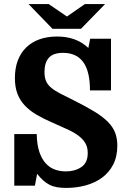

<svg xmlns="http://www.w3.org/2000/svg" viewBox="-20 -910 633 941"><path d="M305 11Q355 11 400.5 -1.5Q446 -14 480.5 -39.5Q515 -65 535 -104Q555 -143 555 -197Q555 -231 544.5 -259Q534 -287 509 -312.5Q484 -338 443 -363Q402 -388 342 -418Q303 -437 276 -451Q249 -465 231.5 -479.5Q214 -494 206 -512Q198 -530 198 -557Q198 -603 219.5 -627Q241 -651 289 -651Q355 -651 388 -605.5Q421 -560 421 -467H524V-720H422L413 -675Q354 -731 260 -731Q212 -731 174 -717.5Q136 -704 109 -678Q82 -652 67.5 -614Q53 -576 53 -527Q53 -483 65.5 -450.5Q78 -418 101.5 -393Q125 -368 159 -348Q193 -328 237 -309Q274 -292 306 -278Q338 -264 361 -247.5Q384 -231 397 -210.5Q410 -190 410 -160Q410 -112 378.5 -91Q347 -70 303 -70Q274 -70 249 -79Q224 -88 204.5 -109Q185 -130 173 -165Q161 -200 160 -253H50V0H151L162 -58Q177 -39 191.5 -26Q206 -13 222.5 -4.5Q239 4 259 7.5Q279 11 305 11ZM377 -769 495 -890H396L308 -829L219 -890H120L237 -769Z"/></svg>

Font: GradeGX
Style: Regular
Weight: 100
Width: 1
Designer: Adam Twardoch
Foundry: Adam Twardoch
Version: Version 2.002; DEVELOPMENT